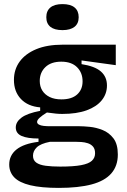

<svg xmlns="http://www.w3.org/2000/svg" viewBox="-20 -744 622 937"><path d="M267 173Q181 173 127.5 160Q74 147 49.5 121.5Q25 96 25 59Q25 14 60.5 -14.5Q96 -43 168 -52V-68Q114 -68 85.5 -80.5Q57 -93 57 -122Q57 -149 85 -170Q113 -191 176 -203V-220Q116 -225 82 -261Q48 -297 48 -354Q48 -405 76 -443.5Q104 -482 157 -504Q210 -526 286 -526H545V-426L378 -449V-431Q443 -421 472.5 -395Q502 -369 502 -327Q502 -286 476.5 -254.5Q451 -223 402.5 -205.5Q354 -188 284 -188Q269 -188 253 -189.5Q237 -191 209 -195Q186 -181 173.5 -169.5Q161 -158 161 -149Q161 -141 170 -136Q179 -131 193.5 -129.5Q208 -128 223 -128H367Q387 -128 418 -125Q449 -122 480.5 -109.5Q512 -97 533.5 -69Q555 -41 555 10Q555 66 523 102.5Q491 139 427 156Q363 173 267 173ZM274 69Q339 69 376 62Q413 55 428.5 40.5Q444 26 444 4Q444 -17 434 -28.5Q424 -40 408.5 -45Q393 -50 377 -51Q361 -52 349 -52H224Q178 -43 159.5 -25Q141 -7 141 16Q141 38 157 49.5Q173 61 203 65Q233 69 274 69ZM280 -259Q330 -259 356.5 -283Q383 -307 383 -347Q383 -389 356 -416Q329 -443 279 -443Q229 -443 201.5 -416.5Q174 -390 174 -349Q174 -322 186.5 -302Q199 -282 222.5 -270.5Q246 -259 280 -259ZM285 -597Q246 -597 226 -613Q206 -629 206 -660Q206 -691 226 -707.5Q246 -724 285 -724Q324 -724 344 -707.5Q364 -691 364 -660Q364 -629 343.5 -613Q323 -597 285 -597Z"/></svg>

Font: Bricolage Grotesque 36pt SemiBold
Style: Regular
Weight: 600
Designer: Mathieu Triay
Foundry: Atelier Triay
Version: Version 1.001;gftools[0.9.33.dev8+g029e19f]